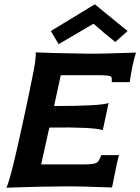

<svg xmlns="http://www.w3.org/2000/svg" viewBox="-20 -870 651 891"><path d="M572 -726 515 -675Q466 -714 414 -760Q379 -740 252 -665L216 -726L420 -850Q460 -818 572 -726ZM611 -626Q594 -573 582 -489H499Q500 -507 496 -514Q492 -521 437 -521H262L231 -378Q448 -378 484 -392L457 -266Q413 -281 209 -278L171 -107H372Q424 -107 434 -119Q443 -130 450 -150H532Q522 -114 500 0Q346 -6 275 -5Q182 -5 10 1Q31 -43 91 -324Q120 -458 129 -506Q148 -594 146 -627Q194 -624 383 -621Q454 -620 611 -626Z"/></svg>

Font: GFS Neohellenic Rg
Style: Bold Italic
Weight: 700
Italic angle: -12°
Designer: Designed by Takis Katsoulidis and George D. Matthiopoulos.
Foundry: Designed by Takis Katsoulidis and George D. Matthiopoulos.
Version: Version 1.0